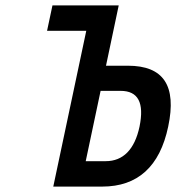

<svg xmlns="http://www.w3.org/2000/svg" viewBox="-20 -690 651 710"><path d="M177 0H358C489 0 571 -74 602 -222C634 -373 585 -447 453 -447H372L419 -670H174L154 -576H299ZM297 -94 352 -354H426C491 -354 514 -310 496 -222C478 -137 435 -94 371 -94Z"/></svg>

Font: LT Wave Mono Medium
Style: Italic
Weight: 500
Designer: Daniel Lyons
Version: Version 2.5 (Glyphs App)